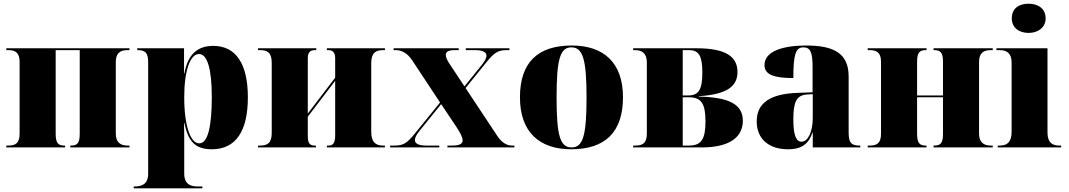

<svg xmlns="http://www.w3.org/2000/svg" viewBox="-20 -797 5778 1038"><path d="M14 0H332V-10H328C295 -10 281 -23 281 -74V-526H411V-74C411 -23 398 -10 364 -10H360V0H680V-10H669C631 -10 606 -28 606 -74V-462C606 -511 631 -526 669 -526H680V-536H14V-526H25C63 -526 86 -512 86 -463V-74C86 -23 64 -10 25 -10H14Z M703 221H1074V211H1048C1015 211 976 202 976 142V-5C976 -47 976 -90 975 -132H977C997 -33 1035 10 1125 10C1254 10 1320 -86 1320 -271C1320 -454 1254 -549 1133 -549C1049 -549 995 -504 977 -400H975V-536H722V-526H724C767 -526 781 -510 781 -460V142C781 202 742 211 709 211H703ZM1057 -22C1011 -22 976 -113 976 -271C976 -415 1008 -505 1056 -505C1102 -505 1125 -420 1125 -273C1125 -113 1104 -22 1057 -22Z M1375 0H1688V-10H1680C1656 -10 1644 -23 1644 -59V-166L1792 -360V-64C1792 -28 1782 -10 1758 -10H1747V0H2061V-10H2050C2012 -10 1987 -28 1987 -84V-456C1987 -512 2012 -526 2050 -526H2061V-536H1747V-526H1757C1781 -526 1792 -509 1792 -483V-377L1644 -183V-482C1644 -515 1658 -526 1682 -526H1690V-536H1375V-526H1386C1424 -526 1449 -514 1449 -458V-78C1449 -22 1424 -10 1386 -10H1375Z M2089 0H2355V-10H2284C2245 -10 2223 -20 2223 -40C2223 -52 2231 -68 2246 -87L2365 -234L2446 -113C2468 -80 2481 -55 2481 -38C2481 -19 2464 -10 2424 -10H2399V0H2761V-10H2748C2723 -10 2694 -23 2668 -63L2497 -321L2611 -462C2651 -511 2671 -526 2719 -526H2734V-536H2498V-526H2549C2588 -526 2610 -516 2610 -496C2610 -484 2602 -468 2587 -449L2491 -330L2411 -451C2398 -470 2390 -487 2390 -500C2390 -516 2403 -526 2437 -526H2460V-536H2108V-526H2121C2151 -526 2183 -509 2207 -473L2359 -243L2222 -74C2182 -25 2162 -10 2114 -10H2089Z M3068 10C3252 10 3348 -83 3348 -271C3348 -459 3243 -551 3071 -551C2887 -551 2791 -459 2791 -271C2791 -83 2896 10 3068 10ZM3070 0C3008 0 2989 -64 2989 -271C2989 -476 3008 -541 3069 -541C3131 -541 3151 -476 3151 -271C3151 -64 3132 0 3070 0Z M3403 0H3774C3929 0 3996 -59 3996 -144C3996 -238 3913 -271 3757 -275V-277C3910 -286 3967 -330 3967 -408C3967 -492 3902 -536 3746 -536H3403V-526H3414C3450 -526 3477 -509 3477 -460V-74C3477 -21 3452 -10 3414 -10H3403ZM3701 -281H3671V-526H3706C3759 -526 3777 -493 3777 -405C3777 -312 3757 -281 3701 -281ZM3705 -10H3671V-271H3705C3771 -271 3794 -237 3794 -141C3794 -44 3771 -10 3705 -10Z M4240 10C4298 10 4348 -6 4372 -80H4374V0H4631V-10H4627C4582 -10 4568 -26 4568 -80V-383C4568 -507 4491 -551 4338 -551C4215 -551 4113 -521 4113 -445C4113 -394 4163 -375 4269 -375C4269 -501 4281 -541 4323 -541C4361 -541 4373 -515 4373 -434V-298L4292 -295C4144 -290 4071 -240 4071 -141C4071 -43 4140 10 4240 10ZM4313 -31C4283 -31 4269 -69 4269 -152C4269 -246 4286 -282 4342 -286L4374 -288V-161C4374 -88 4350 -31 4313 -31Z M4671 0H4989V-10H4985C4952 -10 4938 -23 4938 -74V-271H5078V-74C5078 -23 5065 -10 5031 -10H5027V0H5347V-10H5336C5298 -10 5273 -28 5273 -74V-462C5273 -511 5298 -526 5336 -526H5347V-536H5027V-526H5031C5065 -526 5078 -512 5078 -463V-281H4938V-462C4938 -511 4950 -526 4984 -526H4989V-536H4671V-526H4682C4720 -526 4743 -512 4743 -463V-74C4743 -23 4721 -10 4682 -10H4671Z M5541 -619C5590 -619 5633 -647 5633 -698C5633 -752 5590 -777 5541 -777C5489 -777 5450 -752 5450 -698C5450 -647 5489 -619 5541 -619ZM5374 0H5717V-10H5706C5669 -10 5643 -27 5643 -80V-536H5367V-526H5386C5422 -526 5449 -509 5449 -460V-84C5449 -28 5424 -10 5386 -10H5374Z"/></svg>

Font: Noto Serif Display Black
Style: Regular
Weight: 900
Designer: Monotype Design Team
Foundry: Monotype Imaging Inc.
Version: Version 2.009